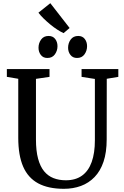

<svg xmlns="http://www.w3.org/2000/svg" viewBox="-20 -1176 776 1204"><path d="M380.5 8Q283 8 219.5 -26.2Q156 -60.5 125.2 -131.2Q94.5 -202 94.5 -312V-682L23 -694V-743H290.5V-694L205.5 -681.5V-301.5Q205.5 -230 218.8 -181Q232 -132 256.5 -102.2Q281 -72.5 315.5 -59Q350 -45.5 393 -45.5Q454 -45.5 494.5 -74.8Q535 -104 555 -160.2Q575 -216.5 575 -296.5V-681L491.5 -694V-743H722V-694L649.5 -682L649 -302Q649 -220.5 629.2 -162Q609.5 -103.5 573 -65.8Q536.5 -28 487.5 -10Q438.5 8 380.5 8ZM276.5 -812.5Q250.5 -812.5 236 -831.5Q221.5 -850.5 221.5 -876.5Q221.5 -905.5 237.8 -928Q254 -950.5 284 -950.5H285Q311.5 -950.5 326 -931.8Q340.5 -913 340.5 -886.5Q340.5 -858 324.2 -835.2Q308 -812.5 277.5 -812.5ZM462.5 -812.5Q436.5 -812.5 421.8 -831.5Q407 -850.5 407 -876.5Q407 -905.5 423.2 -928Q439.5 -950.5 470 -950.5H471Q497 -950.5 511.5 -931.8Q526 -913 526 -886.5Q526 -858 509.8 -835.2Q493.5 -812.5 463.5 -812.5ZM378 -968.5Q360.5 -976.5 338.5 -990.8Q316.5 -1005 294.8 -1023Q273 -1041 253.5 -1060Q234 -1079 221 -1096.5L295.5 -1156L416.5 -1000.5L379 -968.5Z"/></svg>

Font: Merriweather 24pt
Style: Regular
Weight: 400
Designer: Eben Sorkin
Foundry: Eben Sorkin
Version: Version 2.100